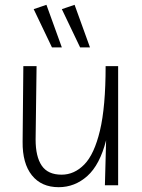

<svg xmlns="http://www.w3.org/2000/svg" viewBox="-20 -770 590 798"><path d="M224 8Q152 8 112.5 -41.5Q73 -91 74 -181L77 -495H132L128 -190Q128 -119 153.5 -81.5Q179 -44 236 -44Q289 -44 330.5 -86.5Q372 -129 395.5 -227.5Q419 -326 419 -495H471V0H416L421 -187Q395 -85 343 -38.5Q291 8 224 8ZM313 -573 237 -732 290 -750 354 -573ZM196 -573 120 -732 173 -750 237 -573Z"/></svg>

Font: Livvic Light
Style: Regular
Weight: 300
Designer: Jacques Le Bailly, Baron von Fonthausen
Version: Version 1.001; ttfautohint (v1.8.2)